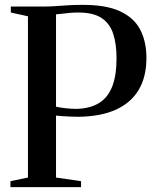

<svg xmlns="http://www.w3.org/2000/svg" viewBox="-20 -770 641 790"><path d="M95 -39.5V-703L24.5 -718.5V-743H155Q183 -743 207.8 -744.8Q232.5 -746.5 258.8 -748.2Q285 -750 317.5 -750Q415.5 -750.5 473.5 -723.8Q531.5 -697 557 -647.8Q582.5 -598.5 582.5 -531.5Q582.5 -454 550.8 -400.5Q519 -347 456.8 -318.8Q394.5 -290.5 302.5 -289.5Q290 -289.5 271 -290.2Q252 -291 234.8 -292.2Q217.5 -293.5 210.5 -294.5V-39.5L313.5 -24.5V0H23V-24.5ZM210.5 -331Q225 -327.5 248.8 -324.8Q272.5 -322 295 -322Q350.5 -323.5 387 -345.8Q423.5 -368 441.5 -413.5Q459.5 -459 459.5 -530.5Q459.5 -588 446 -630.2Q432.5 -672.5 398.5 -695.5Q364.5 -718.5 301.5 -718.5Q285.5 -718.5 268 -717Q250.5 -715.5 235.5 -713.5Q220.5 -711.5 210.5 -711Z"/></svg>

Font: Merriweather 120pt Medium
Style: Regular
Weight: 500
Version: Version 2.100